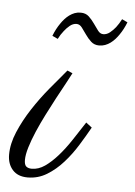

<svg xmlns="http://www.w3.org/2000/svg" viewBox="-82 -542 403 572"><g transform="rotate(5 119.5 -255.5)"><path d="M127.9 -324.7Q121.6 -312 110.1 -291.3Q98.6 -270.5 85.4 -245.8Q72.3 -221.2 58.6 -194.1Q44.9 -167 33.9 -141.4Q22.9 -115.7 16.1 -93.3Q9.3 -70.8 9.3 -55.2Q9.3 -41 15.1 -35.9Q21 -30.8 31.7 -30.8Q51.8 -30.8 70.8 -43.9Q89.8 -57.1 108.6 -78.4Q127.4 -99.6 145.5 -127Q163.6 -154.3 181.6 -182.1L199.2 -168.5Q185.1 -143.1 167.2 -114.3Q149.4 -85.4 127.4 -60.8Q105.5 -36.1 79.1 -20Q52.7 -3.9 21.5 -3.9Q-7.8 -3.9 -23.4 -21.5Q-39.1 -39.1 -39.1 -66.9Q-39.1 -99.6 -23.9 -135.3Q-8.8 -170.9 13.9 -205.8Q36.6 -240.7 63.2 -272.9Q89.8 -305.2 112.3 -331.5ZM127.4 -472.2Q116.7 -472.2 107.2 -464.4Q97.7 -456.5 90.8 -447.3Q82 -436.5 75.2 -422.9L58.6 -430.7Q66.9 -452.1 78.6 -468.8Q83.5 -476.1 89.6 -482.9Q95.7 -489.7 103 -495.1Q110.4 -500.5 118.7 -503.7Q127 -506.8 136.7 -506.8Q151.9 -506.8 161.4 -497.8Q170.9 -488.8 178.5 -477.8Q186 -466.8 192.9 -457.8Q199.7 -448.7 209 -448.7Q219.7 -448.7 229 -456.3Q238.3 -463.9 245.6 -473.1Q253.9 -483.9 261.2 -498L277.8 -490.2Q269.5 -468.8 257.8 -452.1Q252.9 -444.8 246.8 -438Q240.7 -431.2 233.4 -425.8Q226.1 -420.4 217.5 -417.2Q209 -414.1 199.7 -414.1Q185.1 -414.1 175.3 -423.1Q165.5 -432.1 158 -443.1Q150.4 -454.1 143.6 -463.1Q136.7 -472.2 127.4 -472.2Z"/></g></svg>

Font: Parisienne
Style: Regular
Weight: 400
Designer: Astigmatic (AOETI)
Foundry: Astigmatic (AOETI)
Version: Version 1.000